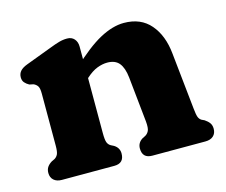

<svg xmlns="http://www.w3.org/2000/svg" viewBox="-77 -594 818 696"><g transform="rotate(-15 332.0 -246.0)"><path d="M262.1 -450.2V-125.8Q262.1 -100.5 265.8 -90.6Q269.6 -80.7 278.3 -75.8L289.7 -70Q308.7 -58 308.7 -36.8Q308.7 0 271.7 0H74.9Q56.1 0 45 -9.8Q33.9 -19.6 33.9 -36.8Q33.9 -50 40.1 -59Q46.3 -68 57.7 -74.8L68.5 -79.8Q76.8 -84.7 81.2 -93.8Q85.5 -102.9 85.5 -125.8V-321.4Q85.5 -341.8 80.1 -349.6Q74.6 -357.4 65.3 -361.4L50.3 -364.6Q40 -370.2 33.6 -377.7Q27.1 -385.2 27.1 -397.4Q27.1 -411.2 35.6 -420.8Q44 -430.4 62.3 -437.2L158.1 -473.2Q180 -481.7 194.9 -485.9Q209.8 -490.2 225.5 -490.2Q242.5 -490.2 252.3 -479Q262.1 -467.8 262.1 -450.2ZM245.3 -317.1 211.5 -355.9 235.1 -378.2Q299.4 -439.2 347.9 -465.4Q396.5 -491.6 438.6 -491.6Q502 -491.6 537.9 -449.7Q573.9 -407.9 580.7 -338.4L603.1 -125.8Q605.4 -102.9 608.8 -93.8Q612.2 -84.7 620.1 -79.8L630.7 -74.8Q642.1 -67.2 648.3 -58.6Q654.5 -50 654.5 -36.8Q654.5 -19.6 643.6 -9.8Q632.8 0 613.5 0H414.4Q377.4 0 377.4 -36.8Q377.4 -58 396.4 -70L407.9 -75.8Q416.6 -80.7 421.5 -90.6Q426.4 -100.5 424.1 -125.8L406.5 -295.6Q402.6 -332.1 387.9 -350.2Q373.2 -368.2 343.4 -368.2Q325.3 -368.2 305.4 -360.6Q285.5 -353 263.5 -333.2Z"/></g></svg>

Font: Fraunces SuperSoft Wonky
Style: Regular
Weight: 900
Version: Version 1.000;[b76b70a41]